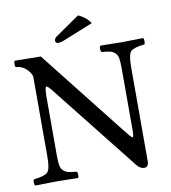

<svg xmlns="http://www.w3.org/2000/svg" viewBox="-90 -898 879 985"><g transform="rotate(-10 349.5 -405.0)"><path d="M382.8 -819.8Q425.8 -799.8 444.8 -768.1L300.8 -710Q272.9 -697.8 258.8 -698.2Q243.7 -698.2 244.1 -712.9Q244.1 -724.1 258.8 -733.9ZM556.2 -512.2Q556.2 -547.4 553 -565.7Q549.8 -584 537.8 -594.5Q525.9 -605 512.9 -607.9Q500 -610.8 469.2 -613.8Q464.4 -617.7 464.1 -629.9Q463.9 -642.1 469.2 -647Q557.1 -645 580.1 -645Q609.9 -645 691.9 -647Q695.8 -642.1 695.8 -630.1Q695.8 -618.2 691.9 -613.8Q635.7 -607.9 620.4 -592Q605 -576.2 605 -512.2V-21Q605 9.8 582 9.8Q560.1 9.8 542 -14.2L192.9 -455.1Q168 -488.3 159.2 -487.8Q151.4 -487.8 150.9 -439V-132.8Q150.9 -97.7 154.1 -79.3Q157.2 -61 169.2 -50.5Q181.2 -40 194.1 -37.1Q207 -34.2 237.8 -30.8Q241.7 -25.9 241.9 -13.9Q242.2 -2 237.8 2Q153.8 0 127 0Q101.1 0 15.1 2Q10.3 -2 10 -13.9Q9.8 -25.9 15.1 -30.8Q71.3 -36.6 86.7 -52.7Q102.1 -68.8 102.1 -132.8V-549.8Q97.2 -571.8 75.2 -591.8Q53.2 -611.8 22.9 -613.8Q18.1 -617.7 18.1 -629.9Q18.1 -642.1 22.9 -647L158.2 -645L501 -210Q543.9 -154.8 548.8 -154.8Q555.7 -154.8 556.2 -185.1Z"/></g></svg>

Font: Linux Libertine
Style: Regular
Weight: 400
Designer: Philipp H. Poll
Foundry: Philipp H. Poll
Version: Version 5.3.0 ; ttfautohint (v0.9)